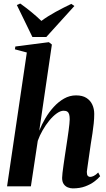

<svg xmlns="http://www.w3.org/2000/svg" viewBox="-20 -1056 599 1088"><path d="M392.5 11.5Q378.5 11.5 364.2 5.8Q350 0 341 -13Q332 -26 332 -48Q332 -57.5 334.2 -76.8Q336.5 -96 340 -121Q343.5 -146 347.5 -172.5Q351.5 -199 355 -222Q359 -248 362.5 -271.8Q366 -295.5 368.8 -316.2Q371.5 -337 373.2 -353.2Q375 -369.5 375 -379.5Q375 -395.5 372.2 -406.5Q369.5 -417.5 362 -423Q354.5 -428.5 340.5 -428.5Q322.5 -428.5 301.2 -413.2Q280 -398 259.5 -373Q239 -348 221.8 -318Q204.5 -288 194 -258L155 0H20L132 -758.5L64.5 -776.5L67 -792.5L257 -817L274 -803.5L202.5 -315.5Q216 -350 236.8 -385.2Q257.5 -420.5 284.5 -450Q311.5 -479.5 343.2 -497.5Q375 -515.5 411 -515.5Q447 -515.5 469.5 -501.2Q492 -487 503 -463.2Q514 -439.5 514 -410.5Q514 -385 511.2 -357.5Q508.5 -330 504 -300.8Q499.5 -271.5 494.5 -241Q491.5 -220 488.2 -197.2Q485 -174.5 481.8 -152.5Q478.5 -130.5 476 -112.2Q473.5 -94 472 -82.5Q472 -65.5 477.5 -59.5Q483 -53.5 490.5 -53.5Q499.5 -53.5 511.5 -59.2Q523.5 -65 536.5 -78.5L547.5 -57.5Q535.5 -43 514.2 -27Q493 -11 462.8 0.2Q432.5 11.5 392.5 11.5ZM163.5 -846.5 75.5 -1027.5 94.5 -1036Q127 -1013 157.8 -987.8Q188.5 -962.5 214.5 -937.5Q251 -964.5 295.5 -988.8Q340 -1013 384 -1034L401.5 -1022L242.5 -846.5Z"/></svg>

Font: Merriweather 144pt
Style: Bold Italic
Weight: 700
Italic angle: -7.8°
Version: Version 2.101